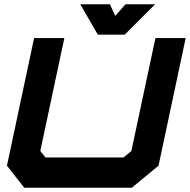

<svg xmlns="http://www.w3.org/2000/svg" viewBox="-20 -878 888 898"><path d="M93.5 0 12.5 -103 139.5 -700H281L168.5 -172L192.5 -141.5H557.5L594.5 -172L707 -700H848.5L721.5 -103L596.5 0ZM437.5 -716 355.5 -858H494L519 -804L567 -858H705.5L563.5 -716Z"/></svg>

Font: Tourney Expanded Black
Style: Italic
Weight: 900
Width: 7
Italic angle: -12°
Designer: Tyler Finck
Foundry: Etcetera Type Co
Version: Version 1.010; ttfautohint (v1.8.3)